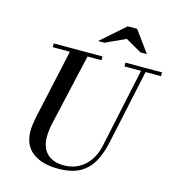

<svg xmlns="http://www.w3.org/2000/svg" viewBox="-139 -1099 1120 1228"><g transform="rotate(15 421.0 -484.5)"><path d="M357 13Q250 13 188 -34.5Q126 -82 126 -176Q126 -196 129 -218.5Q132 -241 137 -266L244 -754H361L250 -266Q243 -237 240 -211.5Q237 -186 237 -167Q237 -94 277 -55.5Q317 -17 387 -17Q467 -17 523 -66.5Q579 -116 598 -205L715 -754H745L633 -231Q618 -162 588.5 -106.5Q559 -51 504 -19Q449 13 357 13ZM125 -729V-754H448V-729ZM600 -729V-754H842V-729ZM395 -842 554 -982H616L718 -842H675L569 -903L437 -842Z"/></g></svg>

Font: Libre Bodoni
Style: Italic
Weight: 400
Italic angle: -13°
Designer: Pablo Impallari, Rodrigo Fuenzalida
Foundry: Impallari Type
Version: Version 2.005;gftools[0.9.23]